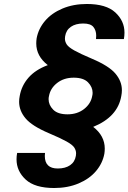

<svg xmlns="http://www.w3.org/2000/svg" viewBox="-20 -726 645 964"><path d="M448 -89Q506 -44 506 20Q506 33 504 46Q495 94 462 133Q429 172 374.5 195Q320 218 252 218Q155 218 109 175.5Q63 133 63 74Q63 58 66 42H206Q205 50 205 57Q205 120 270 120Q308 120 332 103.5Q356 87 361 56Q362 50 362 44Q362 29 353 15Q344 1 314.5 -15.5Q285 -32 226 -57Q141 -93 108.5 -131.5Q76 -170 76 -215Q76 -229 79 -244Q88 -296 123 -336Q158 -376 220 -399Q162 -444 162 -508Q162 -521 164 -534Q173 -582 206 -621Q239 -660 293.5 -683Q348 -706 416 -706Q513 -706 559 -663.5Q605 -621 605 -562Q605 -546 602 -530H462Q463 -539 463 -547Q463 -573 449 -590.5Q435 -608 398 -608Q360 -608 336 -591.5Q312 -575 307 -544Q306 -538 306 -532Q306 -517 315 -503Q324 -489 353.5 -472.5Q383 -456 442 -431Q527 -395 559.5 -356.5Q592 -318 592 -273Q592 -259 589 -244Q571 -139 448 -89ZM226 -244Q224 -236 224 -228Q224 -199 247 -175.5Q270 -152 319 -152Q368 -152 402 -178.5Q436 -205 443 -244Q445 -252 445 -260Q445 -289 422 -312.5Q399 -336 350 -336Q301 -336 267 -309.5Q233 -283 226 -244Z"/></svg>

Font: Fz Poppins SemBd
Style: Italic
Weight: 600
Italic angle: -10°
Designer: Ninad Kale (Devanagari), Jonny Pinhorn (Latin)
Foundry: Indian Type Foundry
Version: Vit hóa bi Vntype.Com & FontZin.Com